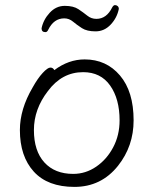

<svg xmlns="http://www.w3.org/2000/svg" viewBox="-20 -717 602 753"><path d="M443 -67Q377 16 272 16Q167 16 112.5 -44Q58 -104 58 -207Q58 -289 108 -374Q128 -410 147.5 -431Q167 -452 177.5 -452Q188 -452 193 -442Q249 -484 312 -484Q397 -484 450.5 -421Q504 -358 504 -245Q504 -144 443 -67ZM267 -35Q316 -35 357.5 -63.5Q399 -92 424 -139.5Q449 -187 449 -245Q449 -329 412 -381.5Q375 -434 306 -434Q223 -434 168 -360Q113 -289 113 -207Q113 -125 154 -80Q195 -35 267 -35ZM158 -591Q143 -591 143 -606Q150 -640 175 -667Q200 -694 234 -694Q268 -694 287.5 -681Q307 -668 322.5 -655.5Q338 -643 358 -643Q398 -643 420 -688Q425 -697 431 -697Q437 -697 441.5 -693Q446 -689 446 -682Q439 -647 414 -620.5Q389 -594 355 -594Q321 -594 301.5 -606.5Q282 -619 266.5 -632Q251 -645 232 -645Q191 -645 169 -600Q165 -591 158 -591Z"/></svg>

Font: LXGW WenKai TC Light
Style: Regular
Weight: 300
Designer: LXGW / Fontworks Inc.
Foundry: LXGW / Fontworks Inc.
Version: Version 1.330